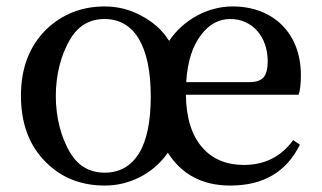

<svg xmlns="http://www.w3.org/2000/svg" viewBox="-20 -561 1000 596"><path d="M305 15C344 15 380 6 414 -11C449 -29 478 -54 501 -87C544 -19 609 15 695 15C797 15 869 -27 911 -112L890 -126C853 -75 802 -49 737 -49C683 -49 640 -67 609 -102C575 -140 558 -195 557 -267H907C912 -282 914 -302 914 -328C914 -456 830 -541 702 -541C626 -541 550 -501 505 -434C484 -468 454 -494 417 -513C382 -532 344 -541 305 -541C234 -541 173 -517 124 -470C71 -418 45 -349 45 -264C45 -177 71 -108 123 -57C171 -9 232 15 305 15ZM199 -85C138 -185 138 -341 199 -441C224 -482 259 -502 305 -502C397 -502 448 -417 448 -262C448 -184 436 -125 411 -84C386 -45 351 -25 305 -25C259 -25 224 -45 199 -85ZM558 -306C562 -371 578 -420 606 -455C630 -486 660 -502 695 -502C764 -502 811 -446 811 -371C811 -348 807 -332 799 -322C790 -311 775 -306 753 -306Z"/></svg>

Font: AllPunType SemiBold
Style: Regular
Weight: 600
Version: 1.0